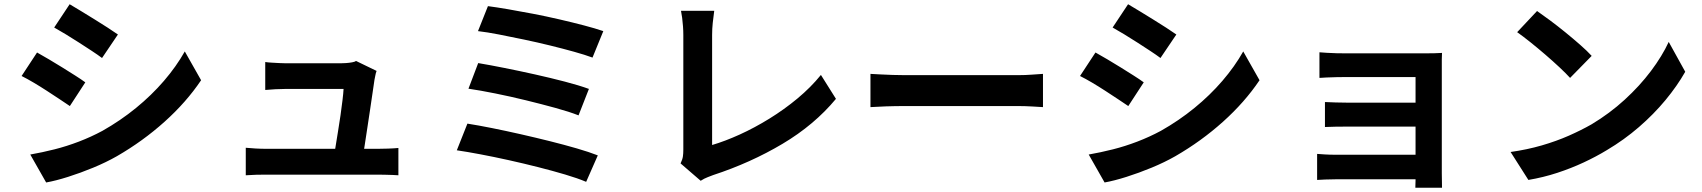

<svg xmlns="http://www.w3.org/2000/svg" viewBox="-20 -812 8040 907"><path d="M309 -792Q333 -778 364 -759Q395 -740 427.5 -720Q460 -700 488.5 -681.5Q517 -663 537 -649L462 -538Q442 -553 413 -572Q384 -591 353 -611Q322 -631 291.5 -649.5Q261 -668 236 -682ZM123 -82Q180 -92 237.5 -106.5Q295 -121 352.5 -143Q410 -165 464 -194Q549 -242 622.5 -302Q696 -362 754.5 -430Q813 -498 853 -569L930 -433Q860 -329 757.5 -237Q655 -145 532 -74Q481 -45 420.5 -20Q360 5 301.5 23.5Q243 42 198 50ZM155 -564Q180 -550 211.5 -531.5Q243 -513 275 -493Q307 -473 335.5 -455Q364 -437 383 -423L310 -311Q288 -326 260 -344.5Q232 -363 200.5 -383.5Q169 -404 138.5 -422Q108 -440 82 -453Z M1759 -477Q1755 -467 1753 -455Q1751 -443 1749 -435Q1746 -414 1740.5 -377Q1735 -340 1728.5 -295.5Q1722 -251 1715 -206Q1708 -161 1702.5 -124Q1697 -87 1693 -65H1556Q1560 -86 1565 -118.5Q1570 -151 1576.5 -189.5Q1583 -228 1588.5 -267Q1594 -306 1598 -339Q1602 -372 1603 -392Q1589 -392 1560.5 -392Q1532 -392 1496.5 -392Q1461 -392 1426.5 -392Q1392 -392 1367 -392Q1342 -392 1333 -392Q1309 -392 1281.5 -390.5Q1254 -389 1233 -387V-519Q1246 -517 1264 -516Q1282 -515 1300.5 -514Q1319 -513 1332 -513Q1347 -513 1373 -513Q1399 -513 1430 -513Q1461 -513 1492 -513Q1523 -513 1548.5 -513Q1574 -513 1588 -513Q1599 -513 1614 -514Q1629 -515 1643 -517.5Q1657 -520 1662 -524ZM1141 -114Q1161 -112 1187.5 -110.5Q1214 -109 1240 -109Q1255 -109 1295.5 -109Q1336 -109 1391.5 -109Q1447 -109 1506.5 -109Q1566 -109 1620.5 -109Q1675 -109 1714 -109Q1753 -109 1764 -109Q1783 -109 1813 -110Q1843 -111 1862 -113V16Q1852 15 1834.5 14.5Q1817 14 1798.5 13.5Q1780 13 1766 13Q1754 13 1714 13Q1674 13 1619 13Q1564 13 1503.5 13Q1443 13 1387.5 13Q1332 13 1292 13Q1252 13 1240 13Q1214 13 1192 13.5Q1170 14 1141 16Z M2285 -783Q2324 -778 2379.5 -768.5Q2435 -759 2497.5 -747Q2560 -735 2622.5 -720.5Q2685 -706 2738.5 -692Q2792 -678 2830 -665L2779 -540Q2744 -553 2692 -567.5Q2640 -582 2579 -597Q2518 -612 2456 -625Q2394 -638 2337.5 -649Q2281 -660 2238 -665ZM2239 -514Q2293 -505 2363 -491Q2433 -477 2507 -460.5Q2581 -444 2648 -426.5Q2715 -409 2762 -392L2713 -267Q2670 -284 2604.5 -302Q2539 -320 2465.5 -338Q2392 -356 2320 -370.5Q2248 -385 2193 -393ZM2188 -228Q2239 -220 2304 -207Q2369 -194 2439.5 -178Q2510 -162 2578 -145Q2646 -128 2704.5 -111Q2763 -94 2804 -78L2749 47Q2709 30 2650 12.5Q2591 -5 2522 -22.5Q2453 -40 2383 -55.5Q2313 -71 2249.5 -83Q2186 -95 2138 -102Z M3195 -40Q3204 -59 3206 -73Q3208 -87 3208 -105Q3208 -124 3208 -163Q3208 -202 3208 -253.5Q3208 -305 3208 -362Q3208 -419 3208 -474Q3208 -529 3208 -574Q3208 -619 3208 -647Q3208 -666 3206.5 -687Q3205 -708 3202.5 -727.5Q3200 -747 3197 -761H3354Q3350 -732 3347 -704Q3344 -676 3344 -647Q3344 -623 3344 -587.5Q3344 -552 3344 -509Q3344 -466 3344 -420Q3344 -374 3344 -329Q3344 -284 3344 -244Q3344 -204 3344 -174Q3344 -144 3344 -127Q3405 -145 3474.5 -176.5Q3544 -208 3614.5 -251.5Q3685 -295 3747.5 -347Q3810 -399 3858 -458L3929 -345Q3827 -222 3676.5 -132.5Q3526 -43 3349 15Q3339 19 3323 25Q3307 31 3290 42Z M4092 -463Q4110 -462 4138 -460.5Q4166 -459 4196.5 -458Q4227 -457 4253 -457Q4278 -457 4315 -457Q4352 -457 4395.5 -457Q4439 -457 4485.5 -457Q4532 -457 4578 -457Q4624 -457 4665 -457Q4706 -457 4738.5 -457Q4771 -457 4790 -457Q4825 -457 4856 -459.5Q4887 -462 4907 -463V-306Q4890 -307 4856 -309Q4822 -311 4790 -311Q4771 -311 4738 -311Q4705 -311 4664 -311Q4623 -311 4577.5 -311Q4532 -311 4485 -311Q4438 -311 4394.5 -311Q4351 -311 4314.5 -311Q4278 -311 4253 -311Q4210 -311 4165 -309.5Q4120 -308 4092 -306Z M5309 -792Q5333 -778 5364 -759Q5395 -740 5427.5 -720Q5460 -700 5488.5 -681.5Q5517 -663 5537 -649L5462 -538Q5442 -553 5413 -572Q5384 -591 5353 -611Q5322 -631 5291.5 -649.5Q5261 -668 5236 -682ZM5123 -82Q5180 -92 5237.5 -106.5Q5295 -121 5352.5 -143Q5410 -165 5464 -194Q5549 -242 5622.5 -302Q5696 -362 5754.5 -430Q5813 -498 5853 -569L5930 -433Q5860 -329 5757.5 -237Q5655 -145 5532 -74Q5481 -45 5420.5 -20Q5360 5 5301.5 23.5Q5243 42 5198 50ZM5155 -564Q5180 -550 5211.5 -531.5Q5243 -513 5275 -493Q5307 -473 5335.5 -455Q5364 -437 5383 -423L5310 -311Q5288 -326 5260 -344.5Q5232 -363 5200.5 -383.5Q5169 -404 5138.5 -422Q5108 -440 5082 -453Z M6213 -565Q6226 -564 6248 -562.5Q6270 -561 6294 -560.5Q6318 -560 6337 -560Q6361 -560 6399 -560Q6437 -560 6481.5 -560Q6526 -560 6570 -560Q6614 -560 6652 -560Q6690 -560 6715 -560Q6733 -560 6756.5 -560.5Q6780 -561 6792 -562Q6791 -552 6791 -531.5Q6791 -511 6791 -495Q6791 -484 6791 -449.5Q6791 -415 6791 -365Q6791 -315 6791 -259Q6791 -203 6791 -149.5Q6791 -96 6791 -54.5Q6791 -13 6791 7Q6791 19 6791.5 40.5Q6792 62 6792 75H6666Q6667 62 6667 39Q6667 16 6667 1Q6667 -25 6667 -65.5Q6667 -106 6667 -153.5Q6667 -201 6667 -249.5Q6667 -298 6667 -340Q6667 -382 6667 -410.5Q6667 -439 6667 -448Q6658 -448 6635 -448Q6612 -448 6582 -448Q6552 -448 6517.5 -448Q6483 -448 6449.5 -448Q6416 -448 6386.5 -448Q6357 -448 6337 -448Q6318 -448 6294 -447.5Q6270 -447 6247.5 -446Q6225 -445 6213 -444ZM6239 -330Q6259 -329 6289.5 -328Q6320 -327 6348 -327Q6360 -327 6390.5 -327Q6421 -327 6461.5 -327Q6502 -327 6545 -327Q6588 -327 6626.5 -327Q6665 -327 6692 -327Q6719 -327 6725 -327V-214Q6718 -214 6691.5 -214Q6665 -214 6626.5 -214Q6588 -214 6545 -214Q6502 -214 6461.5 -214Q6421 -214 6391 -214Q6361 -214 6348 -214Q6320 -214 6288.5 -213.5Q6257 -213 6239 -212ZM6202 -85Q6215 -84 6238 -82.5Q6261 -81 6289 -81Q6304 -81 6339 -81Q6374 -81 6419.5 -81Q6465 -81 6514 -81Q6563 -81 6607.5 -81Q6652 -81 6684 -81Q6716 -81 6726 -81V35Q6713 35 6680 35Q6647 35 6602.5 35Q6558 35 6510 35Q6462 35 6417 35Q6372 35 6337.5 35Q6303 35 6288 35Q6267 35 6241 36Q6215 37 6202 38Z M7241 -760Q7267 -742 7302 -716Q7337 -690 7374.5 -659.5Q7412 -629 7445 -600Q7478 -571 7499 -548L7397 -444Q7378 -465 7347 -494Q7316 -523 7280 -554Q7244 -585 7209 -613Q7174 -641 7147 -660ZM7116 -94Q7194 -105 7263 -125Q7332 -145 7391 -171Q7450 -197 7499 -225Q7584 -276 7655 -341Q7726 -406 7779 -476.5Q7832 -547 7863 -614L7941 -473Q7903 -406 7847.5 -339Q7792 -272 7722 -211.5Q7652 -151 7571 -103Q7520 -72 7461 -44.5Q7402 -17 7336.5 4.5Q7271 26 7200 38Z"/></svg>

Font: Farlight84_Sys_V01
Style: Bold
Weight: 700
Designer: Monotype Design Team, Nadine Chahine and Nizar Qandah
Foundry: Monotype Imaging Inc.
Version: Version 2.004;October 31, 2024;FontCreator 14.0.0.2814 64-bi